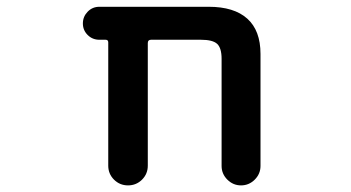

<svg xmlns="http://www.w3.org/2000/svg" viewBox="-20 -568 1040 569"><path d="M636.7 -76.2V-393.6Q636.7 -425.8 623.5 -438Q610.4 -450.2 575.2 -450.2H427.7Q418 -450.2 418 -440.4V-77.1Q418 -52.7 400.9 -35.6Q383.8 -18.6 359.4 -18.6Q335 -18.6 317.9 -35.6Q300.8 -52.7 300.8 -77.1V-442.4Q300.8 -450.2 293 -450.2H274.4Q253.9 -450.2 239.7 -464.4Q225.6 -478.5 225.6 -498.5Q225.6 -518.6 239.7 -533.2Q253.9 -547.9 274.4 -547.9H598.6Q673.8 -547.9 712.9 -512.7Q752 -477.5 752 -408.2V-76.2Q752 -52.7 734.9 -35.6Q717.8 -18.6 694.3 -18.6Q670.9 -18.6 653.8 -35.6Q636.7 -52.7 636.7 -76.2Z"/></svg>

Font: Rounded-X Mgen+ 1mn medium
Style: Regular
Weight: 500
Designer: [Source Han Sans]
Ryoko NISHIZUKA  (kana & ideographs); Paul D. Hunt (Latin, Greek & Cyrillic); Wenlong ZHANG  (bopomofo
Version: Version 1.059.20150602